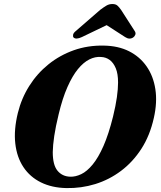

<svg xmlns="http://www.w3.org/2000/svg" viewBox="-20 -946 819 979"><path d="M508.5 -713.5Q582.5 -712.5 637.8 -684.8Q693 -657 727.5 -607.5Q762 -558 772.2 -491.2Q782.5 -424.5 764.5 -345Q744.5 -255 701 -187.5Q657.5 -120 597.2 -74.8Q537 -29.5 465.8 -7.5Q394.5 14.5 318.5 13Q244.5 11.5 188.8 -16Q133 -43.5 99.5 -93.8Q66 -144 58 -214Q50 -284 71 -370Q89.5 -445 129.5 -508.2Q169.5 -571.5 227.2 -618Q285 -664.5 356.2 -689.8Q427.5 -715 508.5 -713.5ZM337.5 -45Q365 -44 394.2 -58Q423.5 -72 452.2 -106.8Q481 -141.5 507.5 -201.5Q534 -261.5 556.5 -352Q570 -407.5 576 -450.2Q582 -493 582 -525.5Q582 -569.5 570.5 -597.5Q559 -625.5 539.8 -640Q520.5 -654.5 495 -655.5Q465.5 -658 435.5 -643Q405.5 -628 377.2 -593.5Q349 -559 323.8 -502Q298.5 -445 279 -363Q263.5 -299.5 256.5 -252Q249.5 -204.5 249 -170.5Q249 -105 273 -75.8Q297 -46.5 337.5 -45ZM568 -839H491L618 -757Q640 -742.5 659 -755Q666.5 -760 670 -769.2Q673.5 -778.5 666 -789L597.5 -895.5Q588 -909 579 -917.2Q570 -925.5 553 -925.5Q536 -925.5 522.2 -917.2Q508.5 -909 490.5 -895.5L368 -789Q354.5 -778.5 352.8 -769.2Q351 -760 355 -755Q361 -749 371.8 -749.5Q382.5 -750 397.5 -757Z"/></svg>

Font: Fraunces
Style: Bold Italic
Weight: 700
Italic angle: -16°
Version: Version 1.000;[b76b70a41]